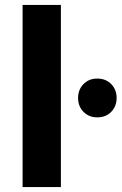

<svg xmlns="http://www.w3.org/2000/svg" viewBox="-20 -762 495 782"><path d="M72 0V-742H228V0ZM376 -284Q342 -284 320 -306.5Q298 -329 298 -363Q298 -397 320 -419.5Q342 -442 376 -442Q411 -442 433 -419.5Q455 -397 455 -363Q455 -329 433 -306.5Q411 -284 376 -284Z"/></svg>

Font: Montserrat Thin
Style: Bold
Weight: 700
Version: Version 9.000